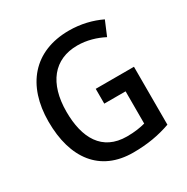

<svg xmlns="http://www.w3.org/2000/svg" viewBox="-166 -868 996 1022"><g transform="rotate(-30 331.5 -357.0)"><path d="M361 -384V-293H492V-95C462 -87 427 -81 379 -81C227 -81 165 -195 165 -356C165 -530 247 -633 391 -633C449 -633 505 -616 551 -592L588 -680C532 -707 465 -724 392 -724C175 -724 56 -579 56 -358C56 -133 162 10 365 10C453 10 525 -3 596 -28V-384Z"/></g></svg>

Font: Noto Sans Myanmar SemiCondensed Medium
Style: Regular
Weight: 500
Width: 4
Designer: Monotype Design Team
Foundry: Monotype Imaging Inc.
Version: Version 2.107